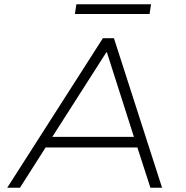

<svg xmlns="http://www.w3.org/2000/svg" viewBox="-20 -885 876 905"><path d="M14 0 465 -705H517L744 0H689L623 -204L655 -190H166L204 -204L74 0ZM481 -638 219 -228 192 -240H645L615 -228L484 -638ZM333 -819 340 -865H692L685 -819Z"/></svg>

Font: Nunito Sans 7pt SemiExpanded ExtraLight
Style: Italic
Weight: 250
Width: 6
Italic angle: -9°
Designer: Vernon Adams
Foundry: Vernon Adams
Version: Version 3.101;gftools[0.9.27]